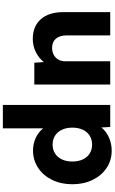

<svg xmlns="http://www.w3.org/2000/svg" viewBox="251 -832 801 1343"><g transform="rotate(90 651.5 -160.5)"><path d="M64.8 -203.4V-531H227.8V-224.8Q227.8 -177.4 250.7 -150.9Q273.6 -124.4 314.8 -124.4Q342 -124.4 363.3 -135.8Q384.6 -147.2 396.5 -167.7Q408.4 -188.2 408.4 -213.8V-531H571.4V0H418.6L411.4 -108.8L441.4 -120.8Q424.6 -63.8 371.2 -26.6Q317.8 10.6 251.8 10.6Q163.6 10.6 114.2 -45.8Q64.8 -102.2 64.8 -203.4Z M713.8 -531H868.2L874.8 -412.2L849.8 -421.2Q855.8 -453.6 882.2 -481.1Q908.6 -508.6 948.4 -524.9Q988.2 -541.2 1034 -541.2Q1101 -541.2 1154.4 -505.9Q1207.8 -470.6 1238.3 -408Q1268.8 -345.4 1268.8 -266Q1268.8 -187.2 1238.2 -124.6Q1207.6 -62 1153.8 -26.5Q1100 9 1032.2 9Q987.6 9 949 -8Q910.4 -25 884.4 -54Q858.4 -83 850.4 -117L877.8 -131V220H713.8ZM1109.8 -266Q1109.8 -307.6 1095.3 -338.9Q1080.8 -370.2 1053.9 -387.2Q1027 -404.2 991.8 -404.2Q956 -404.2 929.1 -387.4Q902.2 -370.6 887.5 -339.3Q872.8 -308 872.8 -266Q872.8 -224.4 887.5 -193.2Q902.2 -162 929.1 -145Q956 -128 991.8 -128Q1026.6 -128 1053.5 -145Q1080.4 -162 1095.1 -193.2Q1109.8 -224.4 1109.8 -266Z"/></g></svg>

Font: Easer Grotesk Variable
Style: Regular
Weight: 400
Designer: Boardeaser, Bonnie Shaver-Troup, Thomas Jockin
Foundry: Lexend
Version: Version 1.001;Glyphs 3.1.2 (3151)